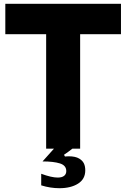

<svg xmlns="http://www.w3.org/2000/svg" viewBox="-20 -783 665 1011"><path d="M402 0H361Q338 18 317 32L322 41Q329 40 342 40Q377 40 397 52Q414 62 421.5 77Q429 92 429 114Q429 160 391 184Q353 208 293 208Q245 208 197 193V132Q251 152 284 152Q306 152 317.5 143Q329 134 329 118Q329 88 295.5 77.5Q262 67 204 67L264 0H223V-603H8V-763H617V-603H402Z"/></svg>

Font: Open Sauce Sans Black
Style: Regular
Weight: 900
Designer: Alfredo Marco Pradil
Foundry: Creative Sauce Fz LLC
Version: Version 1.477